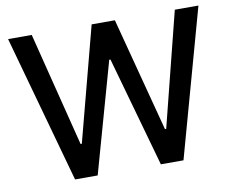

<svg xmlns="http://www.w3.org/2000/svg" viewBox="-77 -807 1098 906"><g transform="rotate(-10 471.5 -353.5)"><path d="M15.6 -707H128.9L266.6 -160.2H272.5L416 -707H527.3L670.9 -160.2H676.8L814.5 -707H927.7L731.4 0H623L474.6 -528.3H468.8L320.3 0H211.9Z"/></g></svg>

Font: WEMIX Pretendard Medium
Style: Regular
Weight: 500
Designer: Base glyphs from Inter by Rasmus Andersson; Hangeul glyphs from Noto Sans CJK(Source Han Sans) by Jang Soo-young and Kan
Foundry: Kil Hyung-jin
Version: Version 1.000